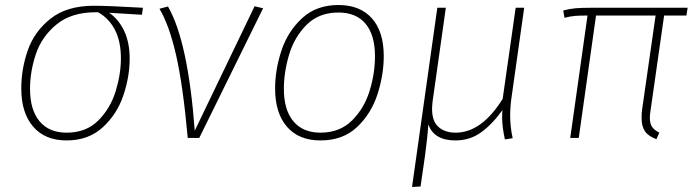

<svg xmlns="http://www.w3.org/2000/svg" viewBox="-20 -551 2776 767"><path d="M65 -198Q65 -275 91 -350Q117 -425 182 -476.5Q247 -528 355 -528Q412 -528 551 -520L547 -492L416 -500Q454 -474 476 -427.5Q498 -381 498 -317Q498 -244 472.5 -169Q447 -94 390 -42Q333 10 246 10Q160 10 112.5 -45Q65 -100 65 -198ZM463 -318Q463 -386 439 -432Q415 -478 372 -502H362Q265 -502 206 -453.5Q147 -405 123.5 -335.5Q100 -266 100 -196Q100 -112 138 -66.5Q176 -21 246 -21Q324 -21 372.5 -69.5Q421 -118 442 -186.5Q463 -255 463 -318Z M758 -29 997 -526 1031 -518 776 0H730Q711 -210 683.5 -330.5Q656 -451 617 -516L651 -525Q731 -387 758 -29Z M1079 -198Q1079 -273 1104.5 -349.5Q1130 -426 1187 -478.5Q1244 -531 1332 -531Q1418 -531 1465.5 -478Q1513 -425 1513 -327Q1513 -252 1488 -174.5Q1463 -97 1406.5 -43.5Q1350 10 1260 10Q1174 10 1126.5 -44.5Q1079 -99 1079 -198ZM1478 -326Q1478 -411 1440.5 -456Q1403 -501 1332 -501Q1254 -501 1205 -452Q1156 -403 1135 -333Q1114 -263 1114 -196Q1114 -112 1152 -66.5Q1190 -21 1260 -21Q1337 -21 1386 -69.5Q1435 -118 1456.5 -188Q1478 -258 1478 -326Z M2018 -89Q2018 -44 2028 1L1997 6Q1986 -44 1986 -81Q1986 -100 1987 -111Q1946 -54 1901.5 -22Q1857 10 1799 10Q1714 10 1691 -54Q1688 -5 1678 70L1660 194L1626 196L1727 -520H1761L1708 -145Q1706 -125 1706 -116Q1706 -66 1732 -43.5Q1758 -21 1800 -21Q1904 -21 1988 -156L2040 -520H2074L2025 -173Q2018 -128 2018 -89Z M2579 -111Q2576 -93 2576 -81Q2576 -57 2585 -44Q2594 -31 2614 -21L2602 5Q2570 -7 2556.5 -26.5Q2543 -46 2543 -80Q2543 -101 2545 -113L2599 -489H2361L2292 0H2258L2327 -489Q2296 -489 2277.5 -487.5Q2259 -486 2235 -480L2230 -509Q2256 -516 2279 -518Q2302 -520 2341 -520H2727L2722 -489H2633Z"/></svg>

Font: FiraGO UltraLight
Style: Italic
Weight: 200
Italic angle: -8°
Designer: bBox Type GmbH
Foundry: bBox Type GmbH
Version: Version 1.001